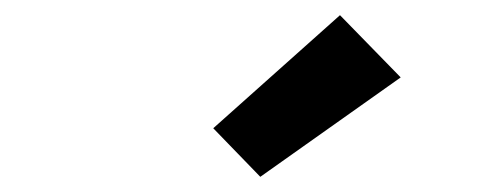

<svg xmlns="http://www.w3.org/2000/svg" viewBox="-20 -811 640 253"><path d="M323 -578 261 -642 428 -791 508 -709Z"/></svg>

Font: Iosevka Curly Heavy Extended
Style: Italic
Weight: 900
Width: 7
Italic angle: -9°
Monospace: yes
Designer: Belleve Invis
Foundry: Belleve Invis
Version: Version 11.1.0; ttfautohint (v1.8.3)